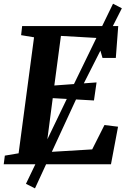

<svg xmlns="http://www.w3.org/2000/svg" viewBox="-26 -883 691 1032"><path d="M-6 0 0 -46.5 74 -59 157 -682.5 87.5 -694 93 -743H609.5L596.5 -571.5H525L494 -679L301.5 -690L266 -423.5L493 -440L479 -343L257.5 -355.5L219.5 -65L469.5 -80L535.5 -211L608.5 -202L570.5 0ZM113.5 105 362.5 -412.5 581.5 -863 629 -838.5 402 -390.5 162 129.5Z"/></svg>

Font: Merriweather 20pt
Style: Bold Italic
Weight: 700
Italic angle: -7.8°
Version: Version 2.101